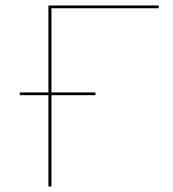

<svg xmlns="http://www.w3.org/2000/svg" viewBox="-20 -678 630 698"><path d="M167 -648V-342H327V-332H167V0H156V-332H52V-342H156V-658H557V-648Z"/></svg>

Font: Ysabeau Hairline
Style: Regular
Weight: 100
Designer: Christian Thalmann (Catharsis Fonts)
Version: Version 0.003